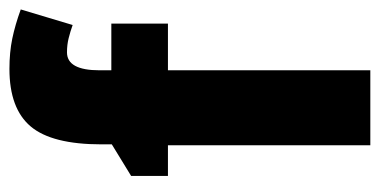

<svg xmlns="http://www.w3.org/2000/svg" viewBox="-219 -586 805 407"><g transform="rotate(-90 183.5 -382.5)"><path d="M337 -429V-549H238V-574Q238 -643 276 -643Q292 -643 306 -639.5Q320 -636 334 -631L367 -741Q334 -753 305 -759Q276 -765 241 -765Q157 -765 119 -720Q81 -675 81 -570V-548L14 -507V-429H79V0H238V-429Z"/></g></svg>

Font: Noto Sans Display SemiCondensed Extra
Style: Regular
Weight: 800
Width: 4
Designer: Monotype Design Team
Foundry: Monotype Imaging Inc.
Version: Version 1.900